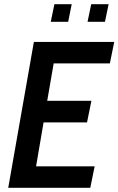

<svg xmlns="http://www.w3.org/2000/svg" viewBox="-20 -901 568 921"><path d="M434 -103 413 0H19.5L142.5 -700H528L507 -597H237.5L206.5 -417.5H418.5L397.5 -314H189L153 -103ZM223.5 -796.5 241 -881H324L307 -796.5ZM400 -796.5 417.5 -881H501L483.5 -796.5Z"/></svg>

Font: Cabin Condensed SemiBold
Style: Italic
Weight: 600
Width: 3
Italic angle: -10°
Designer: Pablo Impallari
Foundry: Pablo Impallari. http://www.impallari.com Igino Marini. http://www.ikern.com
Version: Version 3.001; ttfautohint (v1.8.3)